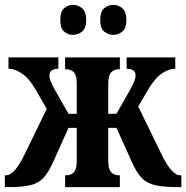

<svg xmlns="http://www.w3.org/2000/svg" viewBox="-20 -773 769 793"><path d="M0 0V-49H4Q23 -49 42 -71Q61 -93 81 -134L173 -323L129 -400Q102 -447 72.5 -468Q43 -489 15 -489V-536H221V-489Q184 -489 184 -461Q184 -454 188 -441Q192 -428 205 -405L263 -303H297V-426Q297 -461 285.5 -474Q274 -487 254 -487H249V-536H475V-487H470Q451 -487 439 -474Q427 -461 427 -426V-303H461L519 -405Q532 -428 536 -441Q540 -454 540 -461Q540 -489 503 -489V-536H704V-489Q676 -489 646.5 -468Q617 -447 590 -400L551 -333L648 -134Q668 -93 687 -71Q706 -49 725 -49H729V0H719Q659 0 623.5 -7.5Q588 -15 566 -37.5Q544 -60 524 -105L461 -245H427V-110Q427 -75 439 -62Q451 -49 470 -49H475V0H249V-49H254Q274 -49 285.5 -62Q297 -75 297 -110V-245H263L200 -105Q180 -60 158.5 -37.5Q137 -15 103 -7.5Q69 0 10 0ZM449 -629Q427 -629 410.5 -642.5Q394 -656 394 -690Q394 -725 410.5 -739Q427 -753 449 -753Q468 -753 485 -739Q502 -725 502 -690Q502 -656 485 -642.5Q468 -629 449 -629ZM281 -629Q261 -629 245 -642.5Q229 -656 229 -690Q229 -725 245 -739Q261 -753 281 -753Q302 -753 319 -739Q336 -725 336 -690Q336 -656 319 -642.5Q302 -629 281 -629Z"/></svg>

Font: Noto Serif ExtraCondensed
Style: Bold
Weight: 700
Width: 2
Designer: Monotype Design Team
Foundry: Monotype Imaging Inc.
Version: Version 2.014; ttfautohint (v1.8.4.7-5d5b)